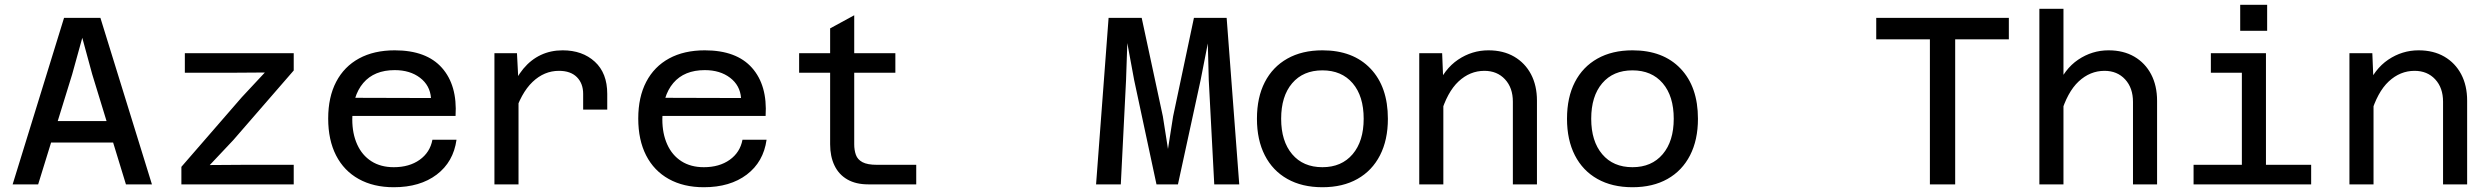

<svg xmlns="http://www.w3.org/2000/svg" viewBox="-20 -773 10440 805"><path d="M136.5 -175.5V-265.5H524V-175.5ZM248.5 -698H401L617 0H508L366.5 -462L325 -614.5L282.5 -461L140 0H33Z M740.5 0V-73.5L993.5 -365L1090.5 -469L946.5 -468H755V-550H1211.5V-477.5L958 -185.5L859.5 -81L1004 -82H1211.5V0Z M1631 12Q1546 12 1484 -22.5Q1422 -57 1389 -121.5Q1356 -186 1356 -276Q1356 -366 1389.5 -430Q1423 -494 1485.5 -528Q1548 -562 1635 -562Q1768 -562 1833 -488.5Q1898 -415 1890 -287H1436L1437 -363L1787 -362Q1783 -415 1741 -447Q1699 -479 1635 -479Q1549 -479 1503 -425Q1457 -371 1457 -272Q1457 -213 1477.5 -167.5Q1498 -122 1537 -97Q1576 -72 1631 -72Q1696 -72 1739.5 -103Q1783 -134 1793 -187H1894Q1881 -94 1811 -41Q1741 12 1631 12Z M2425 -313.5V-379.5Q2425 -423 2398.8 -449.5Q2372.5 -476 2323.5 -476Q2261.5 -476 2212.8 -429.5Q2164 -383 2135 -288L2120.5 -390Q2142.5 -446.5 2174.2 -484.8Q2206 -523 2247.5 -542.5Q2289 -562 2339 -562Q2422 -562 2474 -514.2Q2526 -466.5 2526 -379.5V-313.5ZM2053 0V-550H2147.5L2154 -425V0Z M2931 12Q2846 12 2784 -22.5Q2722 -57 2689 -121.5Q2656 -186 2656 -276Q2656 -366 2689.5 -430Q2723 -494 2785.5 -528Q2848 -562 2935 -562Q3068 -562 3133 -488.5Q3198 -415 3190 -287H2736L2737 -363L3087 -362Q3083 -415 3041 -447Q2999 -479 2935 -479Q2849 -479 2803 -425Q2757 -371 2757 -272Q2757 -213 2777.5 -167.5Q2798 -122 2837 -97Q2876 -72 2931 -72Q2996 -72 3039.5 -103Q3083 -134 3093 -187H3194Q3181 -94 3111 -41Q3041 12 2931 12Z M3620 0Q3568.5 0 3532.8 -20.5Q3497 -41 3478.8 -79Q3460.5 -117 3460.5 -168V-654L3561.5 -709V-168Q3561.5 -143.5 3568.5 -123.8Q3575.5 -104 3596.2 -93Q3617 -82 3656.5 -82H3821.5V0ZM3330.5 -468V-550H3734V-468Z M4575.5 0 4628 -698H4766.8L4855.5 -285.2L4877 -148.5L4898.5 -285.2L4985.8 -698H5123L5175.8 0H5071L5048 -437.2L5044 -591L5013.8 -437.2L4918.8 0H4828.8L4735.2 -437.2L4706.5 -592.5L4701.2 -437.2L4679.2 0Z M5524.5 12Q5439 12 5377.4 -22.8Q5315.8 -57.5 5282.9 -122Q5250 -186.5 5250 -275Q5250 -364.5 5282.9 -428.5Q5315.8 -492.5 5377.4 -527.2Q5439 -562 5524.6 -562Q5653 -562 5726 -485.5Q5799 -409 5799 -274.9Q5799 -186.5 5766 -122Q5733 -57.5 5671.5 -22.8Q5610 12 5524.5 12ZM5524.5 -72Q5605 -72 5651.3 -126.6Q5697.5 -181.1 5697.5 -275.1Q5697.5 -370 5651.3 -424Q5605 -478 5524.5 -478Q5443.6 -478 5397.6 -423.9Q5351.5 -369.8 5351.5 -275Q5351.5 -181 5397.6 -126.5Q5443.6 -72 5524.5 -72Z M6323 0V-346.5Q6323 -405 6290 -440.5Q6257 -476 6203.5 -476Q6143 -476 6095.2 -431.5Q6047.5 -387 6020 -293L6003.5 -406Q6035 -483.5 6093.2 -522.8Q6151.5 -562 6220.5 -562Q6283 -562 6328.5 -535.5Q6374 -509 6399 -461.8Q6424 -414.5 6424 -351V0ZM5930.5 0V-550H6026.5L6031.5 -426V0Z M6824.5 12Q6739 12 6677.4 -22.8Q6615.8 -57.5 6582.9 -122Q6550 -186.5 6550 -275Q6550 -364.5 6582.9 -428.5Q6615.8 -492.5 6677.4 -527.2Q6739 -562 6824.6 -562Q6953 -562 7026 -485.5Q7099 -409 7099 -274.9Q7099 -186.5 7066 -122Q7033 -57.5 6971.5 -22.8Q6910 12 6824.5 12ZM6824.5 -72Q6905 -72 6951.3 -126.6Q6997.5 -181.1 6997.5 -275.1Q6997.5 -370 6951.3 -424Q6905 -478 6824.5 -478Q6743.6 -478 6697.6 -423.9Q6651.5 -369.8 6651.5 -275Q6651.5 -181 6697.6 -126.5Q6743.6 -72 6824.5 -72Z M8071.5 0V-608H7846.5V-698H8402.5V-608H8177.5V0Z M8923 0V-345.5Q8923 -404.5 8890 -440.2Q8857 -476 8803.5 -476Q8743 -476 8695.2 -431.5Q8647.5 -387 8620 -293L8603.5 -405Q8635 -483.5 8693.2 -522.8Q8751.5 -562 8820.5 -562Q8883 -562 8928.5 -535.5Q8974 -509 8999 -461.5Q9024 -414 9024 -350V0ZM8530.5 0V-736H8631.5V0Z M9379.5 0V-550H9480.5V0ZM9177 0V-82H9670V0ZM9249.5 -468V-550H9430V-468ZM9372.5 -644V-753H9485.5V-644Z M10223 0V-346.5Q10223 -405 10190 -440.5Q10157 -476 10103.5 -476Q10043 -476 9995.2 -431.5Q9947.5 -387 9920 -293L9903.5 -406Q9935 -483.5 9993.2 -522.8Q10051.5 -562 10120.5 -562Q10183 -562 10228.5 -535.5Q10274 -509 10299 -461.8Q10324 -414.5 10324 -351V0ZM9830.5 0V-550H9926.5L9931.5 -426V0Z"/></svg>

Font: Azeret Mono Thin
Style: Regular
Weight: 100
Designer: Martin Vácha
Foundry: Displaay
Version: Version 1.002